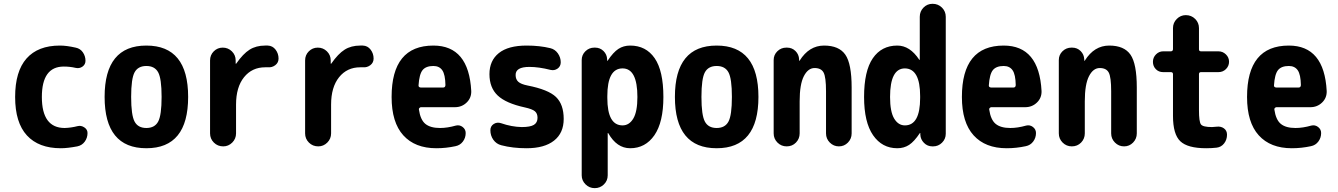

<svg xmlns="http://www.w3.org/2000/svg" viewBox="-20 -770 7040 1010"><path d="M387.7 -106.4Q406.2 -111.3 423.3 -100.1Q440.4 -88.9 440.4 -70.3Q440.4 -44.9 425.8 -24.9Q411.1 -4.9 386.7 0Q335 9.8 299.8 9.8Q183.6 9.8 121.6 -57.6Q59.6 -125 59.6 -259.8Q59.6 -394.5 119.6 -462.4Q179.7 -530.3 294.9 -530.3Q330.1 -530.3 377.9 -519.5Q402.3 -514.6 416 -494.6Q429.7 -474.6 429.7 -450.2Q429.7 -430.7 413.6 -419.4Q397.5 -408.2 377 -413.1Q347.7 -419.9 315.4 -419.9Q200.2 -419.9 200.2 -259.8Q200.2 -96.7 320.3 -96.7Q353.5 -97.7 387.7 -106.4Z M688 -130.4Q706.1 -96.7 750 -96.7Q793.9 -96.7 812 -130.4Q830.1 -164.1 830.1 -260.3Q830.1 -356.4 812 -389.6Q793.9 -422.9 750 -422.9Q706.1 -422.9 688 -389.6Q669.9 -356.4 669.9 -260.3Q669.9 -164.1 688 -130.4ZM530.3 -260.3Q530.3 -530.3 750 -530.3Q969.7 -530.3 969.7 -260.3Q969.7 9.8 750 9.8Q530.3 9.8 530.3 -260.3Z M1388.7 -530.3Q1414.1 -529.3 1429.7 -508.8Q1445.3 -488.3 1445.3 -461.9Q1445.3 -440.4 1428.2 -427.2Q1411.1 -414.1 1388.7 -416H1375Q1305.7 -416 1263.7 -363.8Q1221.7 -311.5 1221.7 -219.7V-68.4Q1221.7 -40 1201.7 -20Q1181.6 0 1154.3 0Q1125 0 1105 -20Q1085 -40 1085 -68.4V-452.1Q1085 -480.5 1104.5 -500Q1124 -519.5 1151.9 -519.5Q1179.7 -519.5 1199.7 -500Q1219.7 -480.5 1219.7 -452.1V-435.5Q1219.7 -434.6 1220.7 -434.6Q1222.7 -434.6 1222.7 -435.5Q1258.8 -487.3 1293 -508.8Q1327.1 -530.3 1375 -530.3Z M1888.7 -530.3Q1914.1 -529.3 1929.7 -508.8Q1945.3 -488.3 1945.3 -461.9Q1945.3 -440.4 1928.2 -427.2Q1911.1 -414.1 1888.7 -416H1875Q1805.7 -416 1763.7 -363.8Q1721.7 -311.5 1721.7 -219.7V-68.4Q1721.7 -40 1701.7 -20Q1681.6 0 1654.3 0Q1625 0 1605 -20Q1585 -40 1585 -68.4V-452.1Q1585 -480.5 1604.5 -500Q1624 -519.5 1651.9 -519.5Q1679.7 -519.5 1699.7 -500Q1719.7 -480.5 1719.7 -452.1V-435.5Q1719.7 -434.6 1720.7 -434.6Q1722.7 -434.6 1722.7 -435.5Q1758.8 -487.3 1793 -508.8Q1827.1 -530.3 1875 -530.3Z M2311.5 -309.6Q2322.3 -309.6 2323.2 -322.3Q2322.3 -377.9 2306.6 -400.4Q2291 -422.9 2259.8 -422.9Q2220.7 -422.9 2203.1 -401.4Q2185.5 -379.9 2181.6 -320.3Q2181.6 -310.5 2193.4 -309.6ZM2259.8 -530.3Q2446.3 -530.3 2459 -291Q2460 -254.9 2434.6 -230.5Q2409.2 -206.1 2373 -206.1H2194.3Q2190.4 -206.1 2186.5 -202.1Q2182.6 -198.2 2183.6 -194.3Q2191.4 -139.6 2217.8 -118.2Q2244.1 -96.7 2294.9 -96.7Q2333 -96.7 2377.9 -109.4Q2397.5 -114.3 2413.6 -102.1Q2429.7 -89.8 2429.7 -70.3Q2429.7 -44.9 2415 -25.4Q2400.4 -5.9 2376 -1Q2326.2 9.8 2275.4 9.8Q2163.1 9.8 2101.6 -58.1Q2040 -126 2040 -259.8Q2040 -530.3 2259.8 -530.3Z M2754.9 -320.3Q2864.3 -298.8 2904.8 -259.8Q2945.3 -220.7 2945.3 -144.5Q2945.3 -70.3 2894.5 -30.3Q2843.8 9.8 2750 9.8Q2676.8 9.8 2617.2 -5.9Q2590.8 -12.7 2575.2 -34.7Q2559.6 -56.6 2559.6 -85Q2559.6 -106.4 2577.1 -117.7Q2594.7 -128.9 2615.2 -122.1Q2671.9 -102.5 2724.6 -101.6Q2769.5 -101.6 2788.6 -113.3Q2807.6 -125 2807.6 -150.4Q2807.6 -172.9 2793.9 -184.6Q2780.3 -196.3 2740.2 -205.1Q2641.6 -226.6 2598.1 -267.6Q2554.7 -308.6 2554.7 -379.9Q2554.7 -451.2 2604 -490.7Q2653.3 -530.3 2750 -530.3Q2819.3 -530.3 2875 -516.6Q2899.4 -510.7 2914.6 -489.3Q2929.7 -467.8 2929.7 -442.4Q2929.7 -420.9 2913.1 -409.2Q2896.5 -397.5 2876 -402.3Q2814.5 -418 2764.6 -418Q2691.4 -418 2692.4 -375Q2692.4 -352.5 2706.5 -339.8Q2720.7 -327.1 2754.9 -320.3Z M3254.9 -110.4Q3290 -110.4 3311.5 -146.5Q3333 -182.6 3333 -259.8Q3333 -410.2 3254.9 -410.2Q3174.8 -410.2 3174.8 -264.6V-254.9Q3174.8 -110.4 3254.9 -110.4ZM3294.9 -530.3Q3377.9 -530.3 3423.8 -463.9Q3469.7 -397.5 3469.7 -259.8Q3469.7 -127 3422.4 -58.6Q3375 9.8 3294.9 9.8Q3224.6 9.8 3179.7 -69.3Q3179.7 -70.3 3177.7 -70.3Q3176.8 -70.3 3176.8 -69.3V152.3Q3176.8 180.7 3156.7 200.2Q3136.7 219.7 3108.4 219.7Q3080.1 219.7 3060.1 199.7Q3040 179.7 3040 152.3V-454.1Q3040 -481.4 3059.6 -500.5Q3079.1 -519.5 3106.4 -519.5H3110.4Q3136.7 -519.5 3154.8 -501.5Q3172.9 -483.4 3173.8 -458V-451.2Q3173.8 -450.2 3174.8 -450.2Q3176.8 -450.2 3176.8 -451.2Q3206.1 -495.1 3232.9 -512.7Q3259.8 -530.3 3294.9 -530.3Z M3688 -130.4Q3706.1 -96.7 3750 -96.7Q3793.9 -96.7 3812 -130.4Q3830.1 -164.1 3830.1 -260.3Q3830.1 -356.4 3812 -389.6Q3793.9 -422.9 3750 -422.9Q3706.1 -422.9 3688 -389.6Q3669.9 -356.4 3669.9 -260.3Q3669.9 -164.1 3688 -130.4ZM3530.3 -260.3Q3530.3 -530.3 3750 -530.3Q3969.7 -530.3 3969.7 -260.3Q3969.7 9.8 3750 9.8Q3530.3 9.8 3530.3 -260.3Z M4460 -309.6V-68.4Q4460 -40 4440.4 -20Q4420.9 0 4393.1 0Q4365.2 0 4345.2 -20Q4325.2 -40 4325.2 -68.4V-290Q4325.2 -364.3 4312.5 -388.2Q4299.8 -412.1 4265.1 -412.1Q4230.5 -412.1 4208.5 -369.1Q4186.5 -326.2 4186.5 -237.3V-68.4Q4186.5 -40 4167 -20Q4147.5 0 4118.2 0Q4089.8 0 4069.8 -20Q4049.8 -40 4049.8 -68.4V-454.1Q4049.8 -481.4 4069.3 -500.5Q4088.9 -519.5 4116.2 -519.5H4120.1Q4146.5 -519.5 4164.6 -501.5Q4182.6 -483.4 4183.6 -458V-451.2Q4183.6 -450.2 4184.6 -450.2Q4186.5 -450.2 4186.5 -451.2Q4236.3 -530.3 4314.9 -530.3Q4393.6 -530.3 4426.8 -482.4Q4460 -434.6 4460 -309.6Z M4820.3 -254.9V-264.6Q4820.3 -409.2 4740.2 -410.2Q4662.1 -410.2 4662.1 -259.8Q4662.1 -182.6 4683.6 -146.5Q4705.1 -110.4 4740.2 -110.4Q4820.3 -110.4 4820.3 -254.9ZM4885.7 -750Q4915 -750 4935.1 -730Q4955.1 -710 4955.1 -681.6V-66.4Q4955.1 -39.1 4935.5 -19.5Q4916 0 4888.7 0H4884.8Q4858.4 0 4840.3 -18.6Q4822.3 -37.1 4821.3 -61.5V-69.3Q4821.3 -70.3 4820.3 -70.3Q4818.4 -70.3 4818.4 -69.3Q4789.1 -25.4 4762.2 -7.8Q4735.4 9.8 4700.2 9.8Q4620.1 9.8 4572.8 -58.6Q4525.4 -127 4525.4 -259.8Q4525.4 -396.5 4571.3 -463.4Q4617.2 -530.3 4700.2 -530.3Q4766.6 -530.3 4815.4 -456.1Q4815.4 -455.1 4817.4 -455.1Q4818.4 -455.1 4818.4 -456.1V-681.6Q4818.4 -710 4837.9 -730Q4857.4 -750 4885.7 -750Z M5311.5 -309.6Q5322.3 -309.6 5323.2 -322.3Q5322.3 -377.9 5306.6 -400.4Q5291 -422.9 5259.8 -422.9Q5220.7 -422.9 5203.1 -401.4Q5185.5 -379.9 5181.6 -320.3Q5181.6 -310.5 5193.4 -309.6ZM5259.8 -530.3Q5446.3 -530.3 5459 -291Q5460 -254.9 5434.6 -230.5Q5409.2 -206.1 5373 -206.1H5194.3Q5190.4 -206.1 5186.5 -202.1Q5182.6 -198.2 5183.6 -194.3Q5191.4 -139.6 5217.8 -118.2Q5244.1 -96.7 5294.9 -96.7Q5333 -96.7 5377.9 -109.4Q5397.5 -114.3 5413.6 -102.1Q5429.7 -89.8 5429.7 -70.3Q5429.7 -44.9 5415 -25.4Q5400.4 -5.9 5376 -1Q5326.2 9.8 5275.4 9.8Q5163.1 9.8 5101.6 -58.1Q5040 -126 5040 -259.8Q5040 -530.3 5259.8 -530.3Z M5960 -309.6V-68.4Q5960 -40 5940.4 -20Q5920.9 0 5893.1 0Q5865.2 0 5845.2 -20Q5825.2 -40 5825.2 -68.4V-290Q5825.2 -364.3 5812.5 -388.2Q5799.8 -412.1 5765.1 -412.1Q5730.5 -412.1 5708.5 -369.1Q5686.5 -326.2 5686.5 -237.3V-68.4Q5686.5 -40 5667 -20Q5647.5 0 5618.2 0Q5589.8 0 5569.8 -20Q5549.8 -40 5549.8 -68.4V-454.1Q5549.8 -481.4 5569.3 -500.5Q5588.9 -519.5 5616.2 -519.5H5620.1Q5646.5 -519.5 5664.6 -501.5Q5682.6 -483.4 5683.6 -458V-451.2Q5683.6 -450.2 5684.6 -450.2Q5686.5 -450.2 5686.5 -451.2Q5736.3 -530.3 5814.9 -530.3Q5893.6 -530.3 5926.8 -482.4Q5960 -434.6 5960 -309.6Z M6297.9 -390.6Q6287.1 -390.6 6287.1 -379.9V-190.4Q6287.1 -129.9 6297.4 -115.7Q6307.6 -101.6 6355.5 -101.6Q6362.3 -101.6 6379.9 -103.5Q6402.3 -106.4 6418.5 -94.7Q6434.6 -83 6434.6 -61.5Q6434.6 -35.2 6419.4 -15.6Q6404.3 3.9 6379.9 6.8Q6353.5 9.8 6325.2 9.8Q6227.5 9.8 6189 -26.9Q6150.4 -63.5 6150.4 -160.2V-379.9Q6150.4 -390.6 6138.7 -390.6H6098.6Q6075.2 -390.6 6060.1 -406.2Q6044.9 -421.9 6044.9 -444.8Q6044.9 -467.8 6061 -483.9Q6077.1 -500 6098.6 -500H6138.7Q6149.4 -500 6150.4 -510.7V-622.1Q6150.4 -650.4 6170.4 -670.4Q6190.4 -690.4 6217.8 -690.4Q6247.1 -690.4 6267.1 -670.4Q6287.1 -650.4 6287.1 -622.1V-510.7Q6287.1 -500 6297.9 -500H6389.6Q6412.1 -500 6428.7 -483.9Q6445.3 -467.8 6445.3 -445.3Q6445.3 -422.9 6429.2 -406.7Q6413.1 -390.6 6389.6 -390.6Z M6811.5 -309.6Q6822.3 -309.6 6823.2 -322.3Q6822.3 -377.9 6806.6 -400.4Q6791 -422.9 6759.8 -422.9Q6720.7 -422.9 6703.1 -401.4Q6685.5 -379.9 6681.6 -320.3Q6681.6 -310.5 6693.4 -309.6ZM6759.8 -530.3Q6946.3 -530.3 6959 -291Q6960 -254.9 6934.6 -230.5Q6909.2 -206.1 6873 -206.1H6694.3Q6690.4 -206.1 6686.5 -202.1Q6682.6 -198.2 6683.6 -194.3Q6691.4 -139.6 6717.8 -118.2Q6744.1 -96.7 6794.9 -96.7Q6833 -96.7 6877.9 -109.4Q6897.5 -114.3 6913.6 -102.1Q6929.7 -89.8 6929.7 -70.3Q6929.7 -44.9 6915 -25.4Q6900.4 -5.9 6876 -1Q6826.2 9.8 6775.4 9.8Q6663.1 9.8 6601.6 -58.1Q6540 -126 6540 -259.8Q6540 -530.3 6759.8 -530.3Z"/></svg>

Font: Rounded-X Mgen+ 2m bold
Style: Bold
Weight: 700
Designer: [Source Han Sans]
Ryoko NISHIZUKA  (kana & ideographs); Paul D. Hunt (Latin, Greek & Cyrillic); Wenlong ZHANG  (bopomofo
Version: Version 1.059.20150602